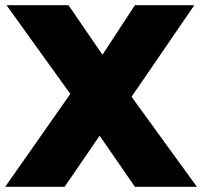

<svg xmlns="http://www.w3.org/2000/svg" viewBox="-33 -720 779 740"><path d="M487 0 351 -197 216 0H-13L238 -358L-8 -700H231L362 -509L487 -700H716L474 -347L726 0Z"/></svg>

Font: Mach ExtraBold
Style: Regular
Weight: 800
Version: Version 1.002